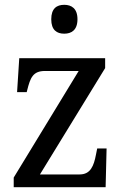

<svg xmlns="http://www.w3.org/2000/svg" viewBox="-20 -778 513 798"><path d="M247 -638C277 -638 302 -653 302 -698C302 -743 277 -758 247 -758C216 -758 193 -743 193 -698C193 -653 216 -638 247 -638ZM37 0H419L423 -161H384L379 -136C370 -88 356 -53 311 -53H146L417 -495V-536H60L51 -395H91L93 -403C106 -455 117 -483 167 -483H307L37 -40Z"/></svg>

Font: Noto Serif Thai SemiCondensed
Style: Regular
Weight: 400
Width: 4
Designer: Monotype Design Team
Foundry: Monotype Imaging Inc.
Version: Version 2.002